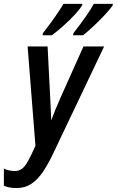

<svg xmlns="http://www.w3.org/2000/svg" viewBox="-53 -951 596 980"><path d="M31.7 8.8Q9.8 8.8 -5.4 5.6Q-20.5 2.4 -33.2 -2.9V-91.3Q-22 -84 -5.9 -81.1Q10.3 -78.1 22 -78.1Q43.5 -78.1 58.8 -89.4Q74.2 -100.6 89.8 -128.4Q105.5 -156.2 127.9 -207L87.9 -713.9H189.9L203.6 -445.3Q205.1 -421.9 206.3 -388.4Q207.5 -355 208.5 -336.9Q218.3 -362.3 229.7 -391.1Q241.2 -419.9 254.9 -450.2L373 -713.9H478.5L216.8 -164.1Q192.9 -113.8 166.7 -74.7Q140.6 -35.6 107.9 -13.4Q75.2 8.8 31.7 8.8ZM319.8 -771 321.8 -781.7Q357.9 -828.1 385 -866.7Q412.1 -905.3 425.8 -931.2H522.9L522 -922.9Q507.8 -902.8 481.4 -874.5Q455.1 -846.2 425 -818.1Q395 -790 371.1 -771ZM164.6 -771 166 -781.7Q202.6 -828.6 229.5 -867.4Q256.3 -906.2 271 -931.2H367.2L366.2 -922.9Q353 -902.3 326.9 -874.3Q300.8 -846.2 269.8 -818.6Q238.8 -791 211.9 -771Z"/></svg>

Font: Open Sans Condensed SemiBold
Style: Italic
Weight: 600
Width: 3
Italic angle: -12°
Designer: Monotype Design Team
Foundry: Monotype Imaging Inc.
Version: Version 3.000; ttfautohint (v1.8.4)